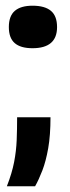

<svg xmlns="http://www.w3.org/2000/svg" viewBox="-20 -520 244 673"><path d="M4 133Q22 87 29.5 48Q37 9 38.5 -29Q40 -67 40 -109H157Q157 -46 149 -0.5Q141 45 128.5 77.5Q116 110 103 133ZM94 -351Q52 -351 31.5 -369Q11 -387 11 -425Q11 -464 32 -482Q53 -500 94 -500Q137 -500 158.5 -482Q180 -464 180 -425Q180 -351 94 -351Z"/></svg>

Font: Bricolage Grotesque 16pt SemiBold
Style: Regular
Weight: 600
Version: Version 1.001;gftools[0.9.33.dev8+g029e19f]